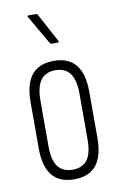

<svg xmlns="http://www.w3.org/2000/svg" viewBox="-81 -736 491 789"><g transform="rotate(-10 164.5 -342.0)"><path d="M165 6Q103 6 72.5 -31.5Q42 -69 42 -144V-337Q42 -413 72.5 -450.5Q103 -488 165 -488Q226 -488 256.5 -450.5Q287 -413 287 -337V-144Q287 -69 256.5 -31.5Q226 6 165 6ZM165 -34Q206 -34 226 -61Q246 -88 246 -145V-336Q246 -393 226 -421Q206 -449 165 -449Q123 -449 103 -421Q83 -393 83 -336V-145Q83 -88 103.5 -61Q124 -34 165 -34ZM170 -559Q165 -559 162 -563L93 -682Q90 -686 91.5 -688Q93 -690 96 -690H127Q132 -690 134 -685L198 -566Q200 -563 199 -561Q198 -559 195 -559Z"/></g></svg>

Font: Sofia Sans Extra Condensed Light
Style: Regular
Weight: 300
Designer: Botio Nikoltchev, Ani Petrova
Foundry: lettersoup
Version: Version 4.101